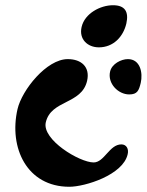

<svg xmlns="http://www.w3.org/2000/svg" viewBox="-20 -680 561 734"><path d="M292 -577C281 -530 315 -499 358 -499C413 -499 451 -539 463 -590C473 -635 458 -660 412 -660C364 -660 304 -629 292 -577ZM401 -407C390 -361 432 -319 474 -319C505 -319 511 -334 518 -363C527 -402 516 -454 469 -454C443 -454 408 -436 401 -407ZM47 -263C13 -115 83 34 245 34C305 34 450 -11 468 -90C473 -110 464 -128 444 -128C398 -128 379 -59 338 -59C284 -59 140 -146 155 -212C175 -299 292 -280 313 -371C325 -424 291 -454 239 -454C158 -454 64 -336 47 -263Z"/></svg>

Font: Charger
Style: OversprayIt
Weight: 400
Designer: Jasper
Foundry: Cannot Into Space Fonts
Version: Version 0.980